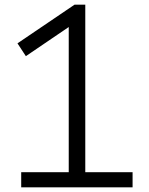

<svg xmlns="http://www.w3.org/2000/svg" viewBox="-20 -804 640 824"><path d="M549 0H71V-65H275V-688L91 -563L55 -618L300 -784H346V-65H549Z"/></svg>

Font: Cooper Hewitt
Style: Book
Weight: 705
Designer: Village Type and Design LLC
Foundry: Cooper Hewitt Smithsonian Design Museum
Version: 1.000; ttfautohint (v1.8.1)